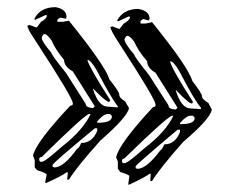

<svg xmlns="http://www.w3.org/2000/svg" viewBox="-20 -604 630 537"><path d="M135.7 -584Q166 -578.1 166 -556.6L165 -551.8H163.1L149.4 -554.7Q141.6 -551.8 140.6 -547.9V-543H154.3L172.9 -545.9Q275.4 -418.9 286.1 -381.8Q313.5 -347.7 313.5 -339.8Q313.5 -330.1 330.1 -320.3L340.8 -301.8Q336.9 -277.3 260.7 -210.9Q193.4 -135.7 172.9 -101.6H168V-103.5L169.9 -121.1L168 -122.1H166Q154.3 -112.3 108.4 -91.8L106.4 -93.8V-94.7L110.4 -115.2Q110.4 -120.1 84 -127.9L77.1 -135.7V-156.2L72.3 -168.9Q81.1 -207 176.8 -308.6Q183.6 -308.6 183.6 -313.5V-315.4Q183.6 -330.1 79.1 -490.2Q56.6 -523.4 56.6 -532.2L62.5 -534.2L81.1 -527.3H83L94.7 -543Q111.3 -551.8 111.3 -561.5H106.4L77.1 -547.9V-549.8L76.2 -551.8Q92.8 -584 135.7 -584ZM96.7 -498Q96.7 -488.3 124 -456.1Q124 -450.2 165 -399.4L219.7 -313.5Q219.7 -303.7 238.3 -301.8H240.2L245.1 -306.6L183.6 -404.3Q159.2 -418 159.2 -436.5Q134.8 -465.8 124 -491.2Q111.3 -508.8 104.5 -508.8Q99.6 -508.8 96.7 -498ZM224.6 -436.5V-435.5Q230.5 -414.1 288.1 -324.2L286.1 -319.3H284.2Q276.4 -319.3 240.2 -356.4V-354.5Q255.9 -305.7 281.2 -305.7L309.6 -303.7V-306.6Q293 -326.2 250 -408.2Q233.4 -436.5 224.6 -436.5ZM89.8 -160.2V-155.3L92.8 -151.4H96.7Q105.5 -151.4 151.4 -192.4Q212.9 -240.2 233.4 -285.2H229.5Q218.8 -285.2 96.7 -165Q89.8 -164.1 89.8 -160.2ZM252 -264.6V-260.7H253.9Q293 -260.7 293 -278.3V-279.3L288.1 -285.2H281.2Q269.5 -285.2 252 -264.6ZM127 -142.6V-137.7L131.8 -135.7Q158.2 -135.7 195.3 -187.5Q201.2 -189.5 207 -204.1Q238.3 -204.1 252 -238.3V-245.1H245.1Q127 -147.5 127 -142.6ZM367.2 -579.1Q398.4 -573.2 398.4 -551.8L396.5 -546.9H394.5L380.9 -550.8Q373 -546.9 373 -543.9V-538.1H386.7L405.3 -542Q507.8 -415 517.6 -377.9Q544.9 -342.8 544.9 -335Q544.9 -326.2 562.5 -316.4L572.3 -297.9Q569.3 -272.5 492.2 -207Q425.8 -131.8 405.3 -97.7H400.4V-99.6L401.4 -116.2L400.4 -118.2H398.4Q386.7 -108.4 339.8 -86.9L338.9 -88.9V-90.8L341.8 -111.3Q341.8 -115.2 316.4 -123L309.6 -131.8V-152.3L304.7 -164.1Q313.5 -203.1 408.2 -304.7Q415 -304.7 415 -309.6V-311.5Q415 -326.2 311.5 -485.4Q289.1 -519.5 289.1 -528.3L293.9 -530.3L312.5 -523.4H314.5L326.2 -538.1Q343.8 -547.9 343.8 -557.6H338.9L309.6 -543.9V-544.9L307.6 -546.9Q325.2 -579.1 367.2 -579.1ZM328.1 -494.1Q328.1 -483.4 355.5 -451.2Q355.5 -445.3 396.5 -394.5L451.2 -309.6Q451.2 -298.8 469.7 -297.9H471.7L476.6 -302.7L415 -400.4Q391.6 -414.1 391.6 -432.6Q366.2 -461.9 355.5 -487.3Q342.8 -503.9 336.9 -503.9Q332 -503.9 328.1 -494.1ZM456.1 -432.6V-430.7Q461.9 -409.2 519.5 -319.3L517.6 -314.5H516.6Q507.8 -314.5 471.7 -352.5V-350.6Q487.3 -300.8 512.7 -300.8L542 -298.8V-302.7Q524.4 -322.3 482.4 -403.3Q465.8 -432.6 456.1 -432.6ZM321.3 -155.3V-150.4L325.2 -147.5H328.1Q336.9 -147.5 382.8 -188.5Q444.3 -235.4 464.8 -280.3H461.9Q450.2 -280.3 328.1 -161.1Q321.3 -160.2 321.3 -155.3ZM483.4 -259.8V-256.8H485.4Q524.4 -256.8 524.4 -273.4V-275.4L519.5 -280.3H512.7Q501 -280.3 483.4 -259.8ZM359.4 -138.7V-133.8L364.3 -131.8Q389.6 -131.8 427.7 -182.6Q432.6 -184.6 439.5 -200.2Q469.7 -200.2 483.4 -234.4V-241.2H476.6Q359.4 -142.6 359.4 -138.7Z"/></svg>

Font: Love Ya Like A Sister
Style: Regular
Weight: 400
Designer: Kimberly Geswein
Foundry: Kimberly Geswein
Version: Version 1.002 2007